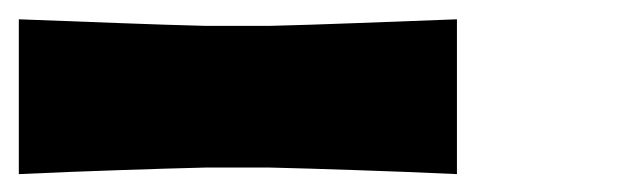

<svg xmlns="http://www.w3.org/2000/svg" viewBox="-30 8 661 204"><path d="M-10 193V28.5Q44 30.5 96 32.5Q148 34.5 189 35.5H256Q297.5 34.5 349.5 32.5Q401.5 30.5 455.5 28.5V193Q401.5 190.5 349.5 188.8Q297.5 187 256 186H189Q148 187 96 188.8Q44 190.5 -10 193Z"/></svg>

Font: Commissioner Flair ExtraBold
Style: Regular
Weight: 800
Designer: Kostas Bartsokas
Foundry: Kostas Bartsokas
Version: Version 1.000; ttfautohint (v1.8.3)